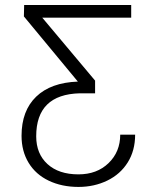

<svg xmlns="http://www.w3.org/2000/svg" viewBox="-20 -548 607 761"><path d="M500 -528.3V-478H147.5L356.9 -228.5V-178.2H296.4Q123.5 -173.8 123.5 -7.8Q123.5 61.5 168.2 102.3Q212.9 143.1 291 143.1Q364.3 143.1 410.4 98.4Q456.5 53.7 456.5 -14.2H515.6Q515.6 48.8 486.3 95.7Q457 142.6 405.3 167.7Q353.5 192.9 291 192.9Q225.1 192.9 173.3 168.2Q121.6 143.6 93.5 97.4Q65.4 51.3 65.4 -9.8Q65.4 -108.9 123.3 -164.8Q181.2 -220.7 288.6 -224.6L74.7 -482.9L75.7 -528.3Z"/></svg>

Font: Roboto Light
Style: Regular
Weight: 300
Designer: Google
Version: Version 2.134; 2016; ttfautohint (v1.6)